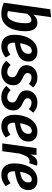

<svg xmlns="http://www.w3.org/2000/svg" viewBox="1058 -1852 809 2965"><g transform="rotate(90 1462.5 -369.5)"><path d="M462 -364Q462 -261 435.5 -175.5Q409 -90 348.5 -37.5Q288 15 193 15Q114 15 22 -24L123 -741L245 -754L207 -481Q233 -511 264.5 -527Q296 -543 331 -543Q392 -543 427 -496.5Q462 -450 462 -364ZM193 -386 152 -89Q180 -78 208 -78Q252 -78 281.5 -121Q311 -164 325 -228.5Q339 -293 339 -360Q339 -409 326 -429.5Q313 -450 287 -450Q264 -450 239 -432.5Q214 -415 193 -386Z M930 -408Q930 -306 850.5 -258.5Q771 -211 639 -195V-181Q639 -128 657.5 -104.5Q676 -81 711 -81Q740 -81 765.5 -92Q791 -103 824 -127L868 -53Q787 15 694 15Q611 15 564 -36.5Q517 -88 517 -183Q517 -275 545 -357.5Q573 -440 632 -491.5Q691 -543 777 -543Q849 -543 889.5 -505Q930 -467 930 -408ZM811 -405Q811 -456 765 -456Q717 -456 688 -404.5Q659 -353 647 -276Q731 -286 771 -318Q811 -350 811 -405Z M1331 -478 1276 -411Q1229 -452 1177 -452Q1145 -452 1126.5 -435Q1108 -418 1108 -390Q1108 -366 1125.5 -350Q1143 -334 1189 -313Q1243 -289 1269.5 -256Q1296 -223 1296 -169Q1296 -114 1269.5 -72.5Q1243 -31 1196.5 -8Q1150 15 1093 15Q988 15 917 -63L983 -129Q1009 -104 1035 -90.5Q1061 -77 1093 -77Q1132 -77 1152.5 -100Q1173 -123 1173 -154Q1173 -184 1156 -201.5Q1139 -219 1093 -239Q1037 -263 1012 -294.5Q987 -326 987 -377Q987 -422 1011 -460Q1035 -498 1077.5 -520.5Q1120 -543 1173 -543Q1221 -543 1261 -526Q1301 -509 1331 -478Z M1720 -478 1665 -411Q1618 -452 1566 -452Q1534 -452 1515.5 -435Q1497 -418 1497 -390Q1497 -366 1514.5 -350Q1532 -334 1578 -313Q1632 -289 1658.5 -256Q1685 -223 1685 -169Q1685 -114 1658.5 -72.5Q1632 -31 1585.5 -8Q1539 15 1482 15Q1377 15 1306 -63L1372 -129Q1398 -104 1424 -90.5Q1450 -77 1482 -77Q1521 -77 1541.5 -100Q1562 -123 1562 -154Q1562 -184 1545 -201.5Q1528 -219 1482 -239Q1426 -263 1401 -294.5Q1376 -326 1376 -377Q1376 -422 1400 -460Q1424 -498 1466.5 -520.5Q1509 -543 1562 -543Q1610 -543 1650 -526Q1690 -509 1720 -478Z M2166 -408Q2166 -306 2086.5 -258.5Q2007 -211 1875 -195V-181Q1875 -128 1893.5 -104.5Q1912 -81 1947 -81Q1976 -81 2001.5 -92Q2027 -103 2060 -127L2104 -53Q2023 15 1930 15Q1847 15 1800 -36.5Q1753 -88 1753 -183Q1753 -275 1781 -357.5Q1809 -440 1868 -491.5Q1927 -543 2013 -543Q2085 -543 2125.5 -505Q2166 -467 2166 -408ZM2047 -405Q2047 -456 2001 -456Q1953 -456 1924 -404.5Q1895 -353 1883 -276Q1967 -286 2007 -318Q2047 -350 2047 -405Z M2538 -535 2500 -417Q2482 -422 2465 -422Q2427 -422 2400 -381.5Q2373 -341 2351 -264L2315 0H2194L2268 -529H2372L2367 -437Q2392 -489 2422.5 -515.5Q2453 -542 2495 -542Q2515 -542 2538 -535Z M2916 -408Q2916 -306 2836.5 -258.5Q2757 -211 2625 -195V-181Q2625 -128 2643.5 -104.5Q2662 -81 2697 -81Q2726 -81 2751.5 -92Q2777 -103 2810 -127L2854 -53Q2773 15 2680 15Q2597 15 2550 -36.5Q2503 -88 2503 -183Q2503 -275 2531 -357.5Q2559 -440 2618 -491.5Q2677 -543 2763 -543Q2835 -543 2875.5 -505Q2916 -467 2916 -408ZM2797 -405Q2797 -456 2751 -456Q2703 -456 2674 -404.5Q2645 -353 2633 -276Q2717 -286 2757 -318Q2797 -350 2797 -405Z"/></g></svg>

Font: Fira Sans Extra Condensed Medium
Style: Italic
Weight: 500
Width: 3
Italic angle: -8°
Designer: Carrois Corporate & Edenspiekermann AG
Foundry: Carrois Corporate GbR & Edenspiekermann AG
Version: Version 4.203